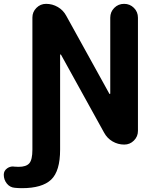

<svg xmlns="http://www.w3.org/2000/svg" viewBox="-91 -775 814 1002"><path d="M484.4 -682.6Q484.4 -712.9 505.4 -733.9Q526.4 -754.9 556.6 -754.9Q586.9 -754.9 607.9 -733.9Q628.9 -712.9 628.9 -682.6V-91.8Q628.9 -62.5 607.9 -41.5Q586.9 -20.5 557.6 -20.5Q524.4 -20.5 496.1 -37.1Q467.8 -53.7 452.1 -83L227.5 -489.3Q226.6 -491.2 224.6 -490.7Q222.7 -490.2 222.7 -488.3V5.9Q222.7 118.2 175.8 162.6Q128.9 207 23.4 207Q4.9 207 -13.7 205.1Q-39.1 203.1 -55.2 183.1Q-71.3 163.1 -71.3 136.7Q-71.3 116.2 -53.7 103.5Q-40 93.8 -23.4 93.8Q-19.5 93.8 -15.6 94.7Q-4.9 95.7 5.9 95.7Q45.9 95.7 62 77.1Q78.1 58.6 78.1 5.9V-683.6Q78.1 -712.9 99.1 -733.9Q120.1 -754.9 149.4 -754.9Q182.6 -754.9 210.9 -738.3Q239.3 -721.7 254.9 -692.4L479.5 -286.1Q480.5 -284.2 482.4 -284.7Q484.4 -285.2 484.4 -287.1Z"/></svg>

Font: Gen Jyuu GothicX Bold
Style: Bold
Weight: 700
Designer: Ryoko NISHIZUKA (kana &amp; ideographs); Paul D. Hunt (Latin, Greek &amp; Cyrillic); Wenlong ZHANG (bopomofo); Sandoll C
Version: Version 1.058.20140828